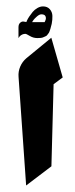

<svg xmlns="http://www.w3.org/2000/svg" viewBox="-20 -570 232 590"><path d="M94.9 -453Q100.6 -453 105.5 -453.5Q110.4 -454 114.3 -456Q118.3 -458 121 -459Q123.7 -460 126.1 -463.7Q128.4 -467.3 129.7 -468.5Q130.9 -469.7 132.7 -475Q134.5 -480.3 134.9 -481.5Q135.3 -482.7 136.9 -489.2Q138.5 -495.7 138.9 -496.7Q141.4 -509.3 141 -521.2Q140.7 -533 133.1 -541.7Q125.5 -550.3 112.2 -550.3Q103.5 -550.3 94.9 -545.3Q86.2 -540.3 80.4 -533.3Q74.7 -526.3 70 -519.3Q65.3 -512.3 63.1 -507.3L61 -502.3Q57.4 -503.3 52 -503.8Q46.5 -504.3 41.7 -499.8Q36.8 -495.3 36.8 -486.3V-453Q36.8 -453 40.8 -458.7Q48 -465.7 57.7 -466Q61 -466 71.6 -459.5Q82.3 -453 94.9 -453ZM117.2 -502H78.6Q80.1 -504.7 83 -508.7Q85.9 -512.7 93.4 -519.3Q101 -526 107.1 -526Q117.2 -526 119.8 -520Q122.3 -514 119.8 -508ZM60.3 0 138 -59 144.7 -311.3 172.7 -332 137.7 -454 61.3 -391.3Q48.7 -380.7 42.2 -365.5Q35.7 -350.3 37 -334Z"/></svg>

Font: Jomhuria
Style: Regular
Weight: 400
Designer: Arabic design by Kourosh Beigpour, Latin design by Eben Sorkin, engineering by Lasse Fister and Khaled Hosney
Version: Version 1.0010